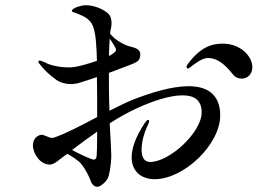

<svg xmlns="http://www.w3.org/2000/svg" viewBox="-20 -731 1040 735"><path d="M702 -401C636 -401 555 -375 493 -351C469 -342 435 -325 399 -307C398 -337 397 -368 397 -398V-452C439 -468 478 -482 491 -488C508 -495 517 -502 517 -524C517 -541 500 -548 478 -553C462 -557 448 -564 430 -576C419 -583 409 -593 401 -602C402 -604 402 -606 402 -608C403 -617 407 -628 407 -641C407 -655 405 -670 392 -681C376 -695 342 -711 309 -711C297 -711 286 -708 274 -704C265 -700 255 -695 255 -689C255 -685 263 -684 271 -681C289 -673 321 -664 334 -635C348 -607 350 -541 351 -498C318 -487 281 -476 261 -474C255 -473 247 -473 241 -473C212 -473 183 -479 165 -486C162 -487 160 -488 157 -490C149 -493 138 -499 132 -499C129 -499 127 -498 127 -495C127 -491 131 -486 135 -482C147 -466 170 -443 196 -425C212 -414 233 -409 252 -409C260 -409 270 -411 277 -412C291 -416 320 -425 351 -436C352 -390 352 -334 352 -283C290 -250 226 -217 186 -204C182 -203 180 -203 178 -203C169 -203 150 -215 139 -215C130 -215 106 -205 106 -175C106 -141 135 -101 170 -101C190 -101 207 -122 238 -142C255 -132 280 -118 293 -101C307 -83 319 -60 327 -39C334 -18 347 -16 354 -16C362 -16 383 -31 392 -47C398 -58 406 -98 406 -138C406 -152 403 -200 400 -259C436 -282 472 -302 505 -317C564 -344 629 -366 679 -366C722 -366 752 -349 752 -301C752 -224 629 -111 555 -111C530 -111 522 -132 522 -158C522 -187 532 -222 541 -241C548 -256 551 -263 551 -267C551 -271 549 -272 547 -272C543 -272 539 -267 534 -260C499 -207 484 -163 484 -129C484 -74 522 -45 572 -45C684 -45 823 -178 823 -289C823 -370 773 -401 702 -401ZM400 -583C406 -574 414 -563 418 -555C422 -549 424 -544 424 -540C424 -532 416 -529 408 -523C406 -521 402 -519 397 -517C398 -535 398 -560 400 -583ZM833 -564C788 -564 746 -549 699 -486C696 -482 694 -478 694 -475C694 -471 697 -469 700 -469C706 -469 715 -481 734 -492C745 -500 761 -509 777 -509C811 -509 841 -485 871 -447C879 -436 892 -430 905 -430C926 -430 946 -445 946 -474C946 -516 900 -564 833 -564ZM350 -134C349 -124 345 -120 339 -120C330 -120 278 -144 256 -157C288 -181 320 -205 352 -227C352 -178 351 -141 350 -134Z"/></svg>

Font: Shippori Mincho OTF Medium
Style: Regular
Weight: 500
Designer: FONTDASU
Foundry: FONTDASU / Google Inc. / but / Adobe
Version: Version 3.300;hotconv 1.0.109;makeotfexe 2.5.65596